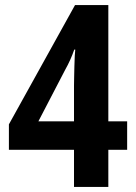

<svg xmlns="http://www.w3.org/2000/svg" viewBox="-20 -735 534 755"><path d="M480 -146H406V0H271V-146H15V-246L275 -715H406V-258H480ZM271 -398Q271 -408 271.5 -429Q272 -450 272.5 -473.5Q273 -497 274 -516Q275 -535 276 -540H272Q258 -499 236 -460L131 -258H271Z"/></svg>

Font: Noto Sans Gujarati Condensed
Style: Bold
Weight: 700
Width: 3
Designer: Jelle Bosma - Monotype Design Team, Universal Thirst
Foundry: Monotype Imaging Inc.
Version: Version 2.106; ttfautohint (v1.8.4.7-5d5b)